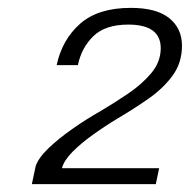

<svg xmlns="http://www.w3.org/2000/svg" viewBox="-20 -763 482 488"><path d="M61 -295 70.5 -340Q77 -361 102.8 -385.8Q128.5 -410.5 163.8 -435.2Q199 -460 234.5 -480Q270 -501 305.5 -525Q341 -549 364.8 -577.5Q388.5 -606 388.5 -640.5Q388.5 -700.5 306 -700.5Q247.5 -700.5 217.2 -671Q187 -641.5 178 -597.5H124Q138 -662.5 183.8 -702.8Q229.5 -743 312.5 -743Q377.5 -743 410 -717Q442.5 -691 442.5 -646.5Q442.5 -603 418.2 -570.2Q394 -537.5 356.5 -511.5Q319 -485.5 280 -462.5Q247.5 -443 216.8 -421Q186 -399 164.2 -377Q142.5 -355 137.5 -335.5H384.5L376 -295Z"/></svg>

Font: Epilogue Light
Style: Italic
Weight: 300
Italic angle: -12°
Designer: Tyler Finck
Foundry: Etcetera Type Co
Version: Version 2.111; ttfautohint (v1.8.3)